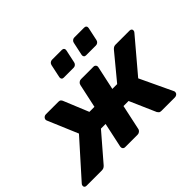

<svg xmlns="http://www.w3.org/2000/svg" viewBox="-171 -1002 1259 1259"><g transform="rotate(-45 458.5 -372.0)"><path d="M-1.6 0Q-11.3 0 -16.2 -5.7Q-21.1 -11.4 -19.5 -20.2Q-18.5 -24.5 -16.9 -27.5Q-15.3 -30.5 -12.5 -33.2L205.6 -277.2L117.4 -485.9Q116 -488.6 115.2 -492.6Q114.4 -496.5 115.4 -499.8Q117.4 -508.6 124.7 -514.3Q132.1 -520 141.7 -520H258Q270.1 -520 275.4 -514.6Q280.7 -509.3 282.9 -503.8L354.6 -329.4H401.4L437.2 -494.9Q439.2 -505.5 447.8 -512.8Q456.4 -520 467 -520H582.7Q593.4 -520 599.3 -512.8Q605.2 -505.5 603.2 -494.9L567.4 -329.4H612.2L756.4 -503.8Q760.9 -509.3 768.3 -514.6Q775.7 -520 787.2 -520H918.1Q927.7 -520 933.1 -514.3Q938.4 -508.6 936.4 -499.8Q935.7 -492.9 928.7 -485.9L736.4 -258.6L842.7 -33.2Q844.1 -30.5 844.8 -27.5Q845.5 -24.5 844.5 -20.2Q843.5 -11.4 835.6 -5.7Q827.7 0 818.1 0H692.6Q679.9 0 674.6 -6Q669.2 -12 666.5 -15.9L586.7 -198.3H539.7L502.5 -25.1Q500.9 -14.5 492.1 -7.2Q483.4 0 472.7 0H357Q346.4 0 340.6 -7.2Q334.9 -14.5 336.5 -25.1L373.7 -198.3H330.6L173.4 -15.9Q170.5 -12 162.2 -6Q154 0 141.2 0ZM600.9 -607Q590.9 -607 586.1 -613.3Q581.2 -619.6 582.9 -629.6L602.5 -721.4Q604.5 -731.4 612.1 -737.9Q619.7 -744.4 629.7 -744.4H721.5Q731.5 -744.4 736.7 -737.9Q741.9 -731.4 739.9 -721.4L720.2 -629.6Q718.2 -619.6 710.4 -613.3Q702.6 -607 692.6 -607ZM394.1 -607Q384.1 -607 379.3 -613.3Q374.5 -619.6 376.1 -629.6L395.7 -721.4Q397.7 -731.4 405.4 -737.9Q413 -744.4 423 -744.4H514.7Q524.7 -744.4 529.9 -737.9Q535.1 -731.4 533.1 -721.4L513.5 -629.6Q511.5 -619.6 503.7 -613.3Q495.9 -607 485.9 -607Z"/></g></svg>

Font: Rubik Light
Style: Italic
Weight: 300
Italic angle: -12°
Designer: Hubert and Fischer
Foundry: Hubert and Fischer
Version: Version 2.300;gftools[0.9.30]